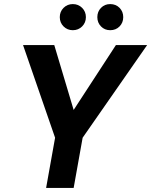

<svg xmlns="http://www.w3.org/2000/svg" viewBox="-20 -921 741 941"><path d="M206 0 250 -246 93 -700H246L344 -372L335 -373L548 -700H701L385 -246L341 0ZM337 -773Q310 -773 291.5 -791.5Q273 -810 273 -837Q273 -864 291.5 -882.5Q310 -901 337 -901Q364 -901 382.5 -882.5Q401 -864 401 -837Q401 -810 382.5 -791.5Q364 -773 337 -773ZM520 -773Q493 -773 475 -791.5Q457 -810 457 -837Q457 -864 475 -882.5Q493 -901 520 -901Q548 -901 566 -882.5Q584 -864 584 -837Q584 -810 566 -791.5Q548 -773 520 -773Z"/></svg>

Font: DM Sans 12pt
Style: Bold Italic
Weight: 700
Italic angle: -10°
Version: Version 4.004;gftools[0.9.30]